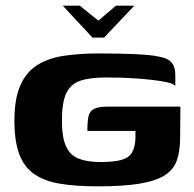

<svg xmlns="http://www.w3.org/2000/svg" viewBox="-20 -654 687 679"><path d="M202 -634H262L328 -581L390 -634H455L348 -521H307ZM326 5Q247 5 191 -4.5Q135 -14 99.5 -39.5Q64 -65 47.5 -110.5Q31 -156 31 -228Q31 -306 52.5 -353.5Q74 -401 113.5 -425Q153 -449 208 -457Q263 -465 329 -465Q402 -465 458 -462.5Q514 -460 541 -454Q569 -449 581 -438.5Q593 -428 596.5 -415Q600 -402 600 -389V-350Q594 -358 571 -363Q548 -368 517.5 -371.5Q487 -375 455 -377Q423 -379 396.5 -379.5Q370 -380 356 -380Q298 -380 264 -368.5Q230 -357 214.5 -324.5Q199 -292 199 -228Q199 -168 213.5 -136.5Q228 -105 258 -93Q288 -81 336 -81Q383 -81 409.5 -88.5Q436 -96 447 -115Q458 -134 459 -165Q459 -174 459 -180.5Q459 -187 459 -191H289Q289 -224 293 -242.5Q297 -261 312.5 -269Q328 -277 363 -277H618L617 -167Q617 -120 605.5 -87Q594 -54 562.5 -34Q531 -14 473.5 -4.5Q416 5 326 5Z"/></svg>

Font: r_Genos
Style: Bold
Weight: 700
Designer: Robert E. Leuschke
Foundry: Robert E. Leuschke
Version: Version 2.000;June 29, 2024;FontCreator 14.0.0.2814 32-bit